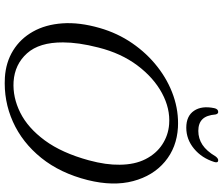

<svg xmlns="http://www.w3.org/2000/svg" viewBox="-85 -837 936 806"><g transform="rotate(90 383.0 -434.0)"><path d="M515 -713Q599.5 -708 658.8 -658.2Q718 -608.5 740.2 -525Q762.5 -441.5 736 -334.5Q707 -219 642.8 -139.2Q578.5 -59.5 491 -20.2Q403.5 19 305.5 13.5Q241.5 9.5 192 -21Q142.5 -51.5 112.8 -104.2Q83 -157 78 -228.2Q73 -299.5 97.5 -384.5Q119 -459.5 161.5 -521.2Q204 -583 260.8 -627.2Q317.5 -671.5 382.5 -694Q447.5 -716.5 515 -713ZM322.5 -23Q388.5 -19 452.8 -51Q517 -83 569.5 -154.2Q622 -225.5 653 -339Q663 -376 667.5 -408.2Q672 -440.5 671.5 -468.5Q671 -532 648 -577Q625 -622 586.5 -647.2Q548 -672.5 501.5 -676Q436 -681 371 -646Q306 -611 254.8 -542.8Q203.5 -474.5 179.5 -379Q168.5 -336 163.2 -299Q158 -262 158 -230.5Q157.5 -131 203.8 -79.5Q250 -28 322.5 -23ZM529.5 -798.5Q561.5 -798.5 587.8 -815.8Q614 -833 636.5 -871Q645 -882 652.5 -882Q665 -882 660 -865.5Q643.5 -813 604.2 -780.5Q565 -748 516 -748Q467 -748 445 -780.5Q423 -813 434 -865.5Q437.5 -882 450 -882Q458 -882 460.5 -871Q463.5 -833 480.5 -815.8Q497.5 -798.5 529.5 -798.5Z"/></g></svg>

Font: Fraunces 9pt S050 Light
Style: Italic
Weight: 300
Italic angle: -16°
Version: Version 1.000; ttfautohint (v1.8.3)